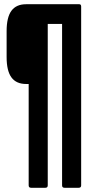

<svg xmlns="http://www.w3.org/2000/svg" viewBox="-20 -703 437 908"><path d="M126.9 185Q115.6 185 115.6 173.7V-305.8H103.5Q56.9 -305.8 34.1 -336.9Q11.3 -367.9 11.3 -433.1V-555.7Q11.3 -621.3 34.1 -652.1Q56.9 -683 103.5 -683H354.8Q363.8 -683 363.8 -672.1V173.7Q363.8 185 352.4 185H284.9Q273.6 185 273.6 173.7V-589.8H205.8V173.7Q205.8 185 194.5 185Z"/></svg>

Font: Sofia Sans Extra Condensed
Style: Regular
Weight: 400
Designer: Botio Nikoltchev, Ani Petrova
Foundry: lettersoup
Version: Version 4.101